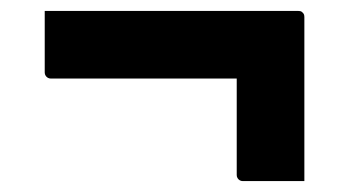

<svg xmlns="http://www.w3.org/2000/svg" viewBox="-20 -473 640 352"><path d="M62 -453H526Q531 -453 533 -451.5Q535 -450 536.5 -448Q538 -446 538 -442Q538 -367 538 -291.5Q538 -216 538 -141Q509 -141 481.5 -141Q454 -141 425 -141Q422 -141 419.5 -142.5Q417 -144 415.5 -146.5Q414 -149 414 -152Q414 -210 414 -267.5Q414 -325 414 -383L457 -329H73Q70 -329 67.5 -330.5Q65 -332 63.5 -334.5Q62 -337 62 -340Q62 -369 62 -397Q62 -425 62 -453Z"/></svg>

Font: Recursive Monospace
Style: Bold
Weight: 700
Version: Version 1.047